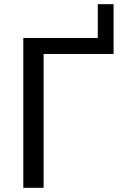

<svg xmlns="http://www.w3.org/2000/svg" viewBox="-20 -898 578 918"><path d="M523 -640H188.5V0H91.5V-716.5H447.5V-878H523Z"/></svg>

Font: Lato
Style: Regular
Weight: 400
Designer: Lukasz Dziedzic with Adam Twardoch and Botio Nikoltchev
Foundry: tyPoland Lukasz Dziedzic
Version: Version 2.010; 2014-09-01; http://www.latofonts.com/; ttfaut